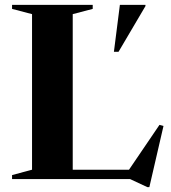

<svg xmlns="http://www.w3.org/2000/svg" viewBox="-20 -735 700 788"><path d="M593 33H584.5L514 0H29.5V-16.5L111.5 -38.5V-677L29.5 -698.5V-715H360.5V-698.5L278.5 -677V-38.5H509.5L634.5 -222.5L651 -218ZM447.5 -522.5 472 -715H577V-710L466.5 -522.5Z"/></svg>

Font: Newsreader Display SemiBold
Style: Regular
Weight: 600
Designer: Hugues Gentile
Foundry: Production Type
Version: Version 1.001